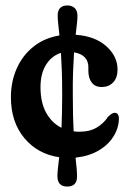

<svg xmlns="http://www.w3.org/2000/svg" viewBox="-20 -572 473 704"><path d="M247 -221.5Q247 -182 247.8 -149.5Q248.5 -117 250 -90.5Q259.5 -89 269.5 -89Q309.5 -89 335 -104.5Q360.5 -120 375.5 -143Q390.5 -158.5 400.5 -158.5Q416 -158.5 416 -135.5Q415 -101 395.2 -70.2Q375.5 -39.5 340 -19.2Q304.5 1 257 6Q259.5 28.5 261 45Q262.5 61.5 262.5 75Q262.5 112 226.5 112Q190.5 112 190.5 74Q190.5 60.5 192.5 44Q194.5 27.5 197 4.5Q118 -7 69 -66Q20 -125 20 -215.5Q20 -273 41.5 -321.2Q63 -369.5 103 -401.2Q143 -433 198 -442Q195.5 -466.5 193.5 -483.8Q191.5 -501 191.5 -515Q191.5 -552 227.5 -552Q243.5 -552 253.8 -542.5Q264 -533 264 -514Q264 -501 262 -484.5Q260 -468 257.5 -444.5Q328.5 -439.5 369.8 -402.5Q411 -365.5 411 -317Q411 -287 395 -270Q379 -253 352.5 -253Q328.5 -253 316.2 -269.5Q304 -286 304 -312.5V-325.5Q304 -371 251.5 -380Q249.5 -350 248 -311Q246.5 -272 247 -221.5ZM128.5 -252.5Q128.5 -196 149.5 -158.2Q170.5 -120.5 205.5 -103.5Q206.5 -128 207.2 -157.2Q208 -186.5 208 -221.5Q208 -271 206.8 -309.5Q205.5 -348 203.5 -378Q170 -368 149.2 -335.2Q128.5 -302.5 128.5 -252.5Z"/></svg>

Font: Fraunces 144pt SuperSoft SemiBold
Style: Regular
Weight: 600
Version: Version 1.000;[b76b70a41]